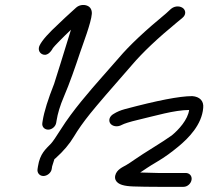

<svg xmlns="http://www.w3.org/2000/svg" viewBox="-20 -753 827 762"><path d="M730.6 -316.5C725.6 -278.3 689.2 -237.8 661.2 -215.2C628.1 -190.9 550 -145 515.3 -120.4C501 -110.4 489.2 -102.6 480.3 -97.4C468.4 -90.5 442.7 -80.4 437.3 -56.2C436 -50.1 436.3 -43.9 438.9 -38.4C447.6 -19.7 474.9 -14.2 509.1 -13C538.7 -12 571.1 -11.5 606.3 -11.5H708.4C724 -11.5 738 -24.6 740.3 -39.5C742.8 -55.2 731.6 -66.5 717.1 -66.5H607.2L536.6 -68.4C555.8 -81 567.2 -89.9 604.5 -111.8C635.2 -129.8 661.5 -149.6 687.6 -171.1C728.2 -204.5 781 -257.8 786.5 -324.8C789.5 -352.8 772.1 -369.4 743.3 -371.5L742.9 -371.5H742.4C692.5 -371.5 603.3 -354 475.2 -319.8C458.7 -315.3 444.6 -309.5 431 -301C413.3 -291.1 409.9 -273.7 418 -262.7C425.9 -252.2 445 -247 463.8 -257.5C471.9 -262 494 -269.4 527.7 -277.3C595 -293 671.3 -316.2 730.6 -316.5ZM152.1 -54.5C167.2 -54.5 182.8 -67 185.2 -82L186.9 -92.8C187.4 -94.7 190 -103.3 195.9 -121.3C195.9 -121.3 197.5 -122.7 199.5 -124.2L200.1 -124.7L200.7 -125.2C231.5 -152.7 255.8 -181.3 273.4 -211C289.8 -238.6 311.3 -269 338 -302.2C364.7 -335.4 420.1 -399.9 504.2 -495.7C546.2 -544.9 605.6 -601.2 682.9 -664.7L703.5 -681.7C719.8 -694.7 717 -711.6 707 -720.1C696.8 -728.7 676.1 -731.7 659.5 -718.4L659 -718.1L639.3 -700C556.8 -632.1 493.3 -572.6 451.6 -523.3L381.4 -443.4C338.7 -394.8 268.1 -314.3 221.7 -240.2C202.4 -209.4 188.7 -189.7 182.5 -183.2C161.4 -161.1 138.8 -143.8 130.7 -93L129 -82C126.6 -67 137.1 -54.5 152.1 -54.5ZM171.3 -238.5C186.3 -238.5 200.8 -251 203.1 -266L204.6 -275C208.8 -301.5 218 -333.4 234.1 -370.7C255.4 -419.8 279.5 -489.3 297.9 -544.7C307.9 -574.8 342 -662.7 344.4 -697.9C345.3 -712.3 339.9 -726 323.9 -731.2C310.3 -735.7 294.1 -733.1 282.4 -723C276.3 -717.3 270 -711.4 262.9 -705.3C246.5 -691.2 229.3 -673.9 213.8 -659.5C173.4 -622.1 148 -594.5 137.4 -573C130.2 -558.4 134.8 -544.2 147.5 -537.9C165.1 -529.3 180.6 -544.3 190.3 -562.6C194.1 -568.4 230.9 -606.1 261.6 -635C240.8 -566.3 197.2 -427.2 194.9 -420.6C170.6 -359.1 155.1 -310 149.4 -274L148 -265C145.5 -249.1 157.4 -238.5 171.3 -238.5Z"/></svg>

Font: MewTooHand
Style: BdWideIta
Weight: 400
Designer: Mew Too, Robert Jablonski
Version: Version 0.77